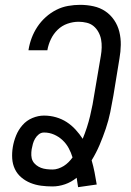

<svg xmlns="http://www.w3.org/2000/svg" viewBox="-20 -763 540 794"><path d="M303 11Q301 2 300 -8Q299 -18 297 -28Q275 -10 249 -1Q223 8 197 8Q173 8 150 5Q127 2 106 -6.5Q85 -15 68 -29.5Q51 -44 41.5 -64Q32 -84 30.5 -107.5Q29 -131 33 -155Q37 -179 46.5 -202.5Q56 -226 73 -245.5Q90 -265 114 -275Q138 -285 162 -285Q188 -285 212 -278Q236 -271 256 -258Q276 -245 292.5 -227Q309 -209 322 -189Q341 -235 352.5 -283Q364 -331 371 -379L397 -532Q400 -549 400.5 -566.5Q401 -584 398 -600Q395 -616 387 -630.5Q379 -645 367 -655Q355 -665 338.5 -669Q322 -673 305 -673Q282 -673 259 -665Q236 -657 218.5 -640Q201 -623 190.5 -601Q180 -579 176 -556V-555H98V-557Q102 -582 111 -606Q120 -630 134.5 -652Q149 -674 169 -692Q189 -710 212.5 -722Q236 -734 261.5 -738.5Q287 -743 311 -743Q340 -743 367 -737Q394 -731 415.5 -716.5Q437 -702 452 -680Q467 -658 473.5 -631.5Q480 -605 479.5 -577Q479 -549 474 -521L449 -368Q443 -333 436 -299Q429 -265 417.5 -231Q406 -197 392 -164Q378 -131 359 -100Q366 -76 371 -50.5Q376 -25 380 0ZM198 -62Q209 -62 221 -66Q233 -70 243.5 -76.5Q254 -83 263.5 -92.5Q273 -102 280 -112Q274 -132 264 -150.5Q254 -169 238.5 -183.5Q223 -198 203.5 -206.5Q184 -215 162 -215Q150 -215 140.5 -207.5Q131 -200 125 -189.5Q119 -179 116 -168Q113 -157 111 -146Q109 -133 109.5 -120.5Q110 -108 115 -98Q120 -88 129.5 -80.5Q139 -73 149.5 -69Q160 -65 172.5 -63.5Q185 -62 198 -62Z"/></svg>

Font: Iosevka Fixed
Style: Italic
Weight: 400
Italic angle: -9°
Monospace: yes
Designer: Belleve Invis
Foundry: Belleve Invis
Version: Version 33.2.4